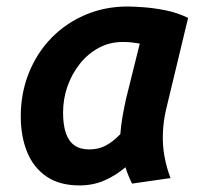

<svg xmlns="http://www.w3.org/2000/svg" viewBox="-20 -556 624 590"><path d="M224.2 13.8Q162.8 13.8 122.8 -13.6Q82.8 -41 63.2 -89.2Q43.8 -137.5 43.8 -198.2Q43.8 -269.8 68.5 -331.5Q93.2 -393.2 137.5 -438.9Q181.8 -484.5 241.8 -510.2Q301.8 -536 372 -536Q386.8 -536 417.8 -534Q448.8 -532 486.5 -524.8Q524.2 -517.5 558 -501L490.5 -220.2Q481.8 -183.2 480.5 -146.1Q479.2 -109 485.6 -74.5Q492 -40 504 -8.8L385.8 8.2Q379.8 -3.8 374.9 -15.8Q370 -27.8 365.5 -42Q336 -16.8 301 -1.5Q266 13.8 224.2 13.8ZM254.5 -96.8Q281.5 -96.8 303.9 -108.1Q326.2 -119.5 349.8 -143.8Q351.5 -169.2 356.6 -198.4Q361.8 -227.5 367.2 -251.8L409.5 -422Q395.5 -424.5 383.9 -425.8Q372.2 -427 357.2 -427Q317.2 -427 283.6 -409Q250 -391 225.4 -360Q200.8 -329 187.2 -290.4Q173.8 -251.8 173.8 -209.8Q173.8 -173 182.2 -147.6Q190.8 -122.2 208.6 -109.5Q226.5 -96.8 254.5 -96.8Z"/></svg>

Font: Ubuntu Sans
Style: Italic
Weight: 400
Italic angle: -13.5°
Designer: Dalton Maag Ltd
Foundry: Dalton Maag Ltd
Version: Version 1.006